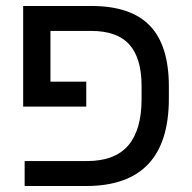

<svg xmlns="http://www.w3.org/2000/svg" viewBox="-20 -619 640 639"><path d="M451.2 -333Q451.2 -425.3 410.6 -470.7Q370.1 -516.1 283.2 -516.1H147.9V-347.2H267.1V-264.2H57.1V-599.1H284.2Q415.5 -599.1 478.8 -533.4Q542 -467.8 542 -331.1V-291Q542 0 267.1 0H62V-83H269Q362.3 -83 406.7 -134.8Q451.2 -186.5 451.2 -290Z"/></svg>

Font: Cousine
Style: Regular
Weight: 400
Monospace: yes
Designer: Steve Matteson
Foundry: Ascender Corporation
Version: Version 1.20